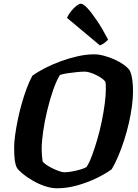

<svg xmlns="http://www.w3.org/2000/svg" viewBox="-20 -1012 744 1032"><path d="M287 0Q255 0 220 -12Q185 -24 154.5 -42Q124 -60 101.5 -78.5Q79 -97 71 -110Q63 -125 59.5 -150Q56 -175 56 -219Q56 -246 61 -283.5Q66 -321 75 -365.5Q84 -410 96.5 -454Q109 -498 123.5 -537Q138 -576 154 -605Q183 -626 223 -646.5Q263 -667 308.5 -683.5Q354 -700 399.5 -710Q445 -720 486 -720Q510 -720 538.5 -712.5Q567 -705 595 -692.5Q623 -680 645.5 -664Q668 -648 678 -632Q687 -612 691 -584Q695 -556 695 -521Q695 -484 689 -440Q683 -396 672.5 -350Q662 -304 647.5 -259Q633 -214 616 -173.5Q599 -133 580 -102Q549 -79 500 -55Q451 -31 395.5 -15.5Q340 0 287 0ZM326 -86Q342 -86 365.5 -90Q389 -94 411 -100.5Q433 -107 445 -114Q461 -139 475.5 -178.5Q490 -218 503.5 -264.5Q517 -311 527 -360Q537 -409 543 -454.5Q549 -500 549 -535Q549 -547 548.5 -556Q548 -565 547 -571Q543 -579 530.5 -588.5Q518 -598 500.5 -607Q483 -616 465.5 -621.5Q448 -627 436 -627Q418 -627 393.5 -624.5Q369 -622 344.5 -618.5Q320 -615 302 -609Q283 -578 265.5 -527.5Q248 -477 234 -419Q220 -361 212 -306Q204 -251 204 -209Q204 -192 205.5 -175.5Q207 -159 209 -145Q213 -137 228.5 -126.5Q244 -116 262.5 -107Q281 -98 298.5 -92Q316 -86 326 -86ZM517 -768 340 -916Q349 -936 363.5 -953.5Q378 -971 392 -981.5Q406 -992 414 -992Q428 -992 450.5 -967.5Q473 -943 502 -900Q531 -857 561 -799Q556 -793 543.5 -783Q531 -773 517 -768Z"/></svg>

Font: Texturina Medium 12pt ExtraBold
Style: Italic
Weight: 800
Italic angle: -11°
Version: Version 1.002